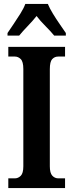

<svg xmlns="http://www.w3.org/2000/svg" viewBox="-20 -951 370 971"><path d="M22 0V-49H55Q72 -49 85 -62Q98 -75 98 -110V-602Q98 -639 85 -652Q72 -665 55 -665H22V-714H309V-665H275Q256 -665 244 -652Q232 -639 232 -601V-110Q232 -76 244.5 -62.5Q257 -49 275 -49H309V0ZM18 -784Q31 -803 48.5 -829Q66 -855 83 -882Q100 -909 108 -931H222Q231 -909 247.5 -882Q264 -855 282 -829Q300 -803 313 -784V-771H254Q237 -792 210 -819Q183 -846 165 -870Q146 -846 120 -819Q94 -792 77 -771H18Z"/></svg>

Font: Noto Serif Thai ExtraCondensed
Style: Bold
Weight: 700
Width: 2
Designer: Monotype Design Team
Foundry: Monotype Imaging Inc.
Version: Version 2.002; ttfautohint (v1.8.4.7-5d5b)